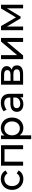

<svg xmlns="http://www.w3.org/2000/svg" viewBox="1900 -2474 769 4608"><g transform="rotate(-90 2284.0 -170.5)"><path d="M157.5 -29C197.2 -5.7 242.3 6 293 6C338.3 6 378.7 -3.8 414 -23.5C449.3 -43.2 476.7 -71.3 496 -108L427 -154C411 -128.7 391.7 -109.7 369 -97C345.7 -84.3 320 -78 292 -78C259.3 -78 230 -85.7 204 -101C178 -116.3 157.7 -138.2 143 -166.5C128.3 -194.8 121 -227.7 121 -265C121 -301.7 128.3 -334.2 143 -362.5C157.7 -390.8 178 -412.7 204 -428C230 -443.3 259.3 -451 292 -451C320 -451 345.5 -444.7 368.5 -432C391.5 -419.3 411 -400.3 427 -375L496 -422C476.7 -458.7 449.3 -486.7 414 -506C378.7 -525.3 338.3 -535 293 -535C242.3 -535 197.2 -523.5 157.5 -500.5C117.8 -477.5 86.7 -445.5 64 -404.5C41.3 -363.5 30 -317 30 -265C30 -213 41.3 -166.5 64 -125.5C86.7 -84.5 117.8 -52.3 157.5 -29Z M1102 -530H611V0H707V-446H1006V0H1102Z M1643.5 -501C1605.2 -523.7 1562 -535 1514 -535C1476.7 -535 1442.7 -527.5 1412 -512.5C1381.3 -497.5 1356 -475.3 1336 -446V-530H1249V194H1340V-80C1360.7 -52 1385.8 -30.7 1415.5 -16C1445.2 -1.3 1478 6 1514 6C1562 6 1605.2 -5.3 1643.5 -28C1681.8 -50.7 1711.8 -82.5 1733.5 -123.5C1755.2 -164.5 1766 -211.7 1766 -265C1766 -318.3 1755.2 -365.3 1733.5 -406C1711.8 -446.7 1681.8 -478.3 1643.5 -501ZM1592 -101.5C1566.7 -85.8 1538 -78 1506 -78C1474.7 -78 1446.2 -85.8 1420.5 -101.5C1394.8 -117.2 1374.8 -139.2 1360.5 -167.5C1346.2 -195.8 1339 -228.3 1339 -265C1339 -301.7 1346.3 -334 1361 -362C1375.7 -390 1395.7 -411.8 1421 -427.5C1446.3 -443.2 1474.7 -451 1506 -451C1538 -451 1566.7 -443.3 1592 -428C1617.3 -412.7 1637.3 -390.8 1652 -362.5C1666.7 -334.2 1674 -301.7 1674 -265C1674 -228.3 1666.7 -195.8 1652 -167.5C1637.3 -139.2 1617.3 -117.2 1592 -101.5Z M2281 -481C2244.3 -517 2191.7 -535 2123 -535C2083 -535 2045.2 -529.2 2009.5 -517.5C1973.8 -505.8 1943 -489 1917 -467L1955 -395C1974.3 -412.3 1998 -426.2 2026 -436.5C2054 -446.8 2082.7 -452 2112 -452C2156 -452 2189.3 -441 2212 -419C2234.7 -397 2246 -365.3 2246 -324V-305H2103C2033.7 -305 1983 -290.8 1951 -262.5C1919 -234.2 1903 -196.7 1903 -150C1903 -103.3 1919.7 -65.7 1953 -37C1986.3 -8.3 2031 6 2087 6C2125 6 2158 -0.5 2186 -13.5C2214 -26.5 2235.7 -45.3 2251 -70V0H2336V-320C2336 -391.3 2317.7 -445 2281 -481ZM2191.5 -92.5C2166.5 -76.2 2136.7 -68 2102 -68C2067.3 -68 2040.3 -75.7 2021 -91C2001.7 -106.3 1992 -127.3 1992 -154C1992 -208.7 2030.3 -236 2107 -236H2246V-162C2234.7 -132 2216.5 -108.8 2191.5 -92.5Z M3019 -146C3019 -214.7 2984.7 -257.7 2916 -275C2942.7 -285.7 2963.5 -301.2 2978.5 -321.5C2993.5 -341.8 3001 -366 3001 -394C3001 -437.3 2983.3 -470.8 2948 -494.5C2912.7 -518.2 2863.7 -530 2801 -530H2555V0H2810C2879.3 0 2931.5 -12.7 2966.5 -38C3001.5 -63.3 3019 -99.3 3019 -146ZM2649 -302V-456H2793C2867.7 -456 2905 -430.7 2905 -380C2905 -354.7 2895.5 -335.3 2876.5 -322C2857.5 -308.7 2829.7 -302 2793 -302ZM2893 -93C2873 -80.3 2843 -74 2803 -74H2649V-233H2809C2848.3 -233 2877.2 -226.3 2895.5 -213C2913.8 -199.7 2923 -179.3 2923 -152C2923 -125.3 2913 -105.7 2893 -93Z M3169 -530V0H3257L3581 -386V0H3677V-530H3590L3265 -144V-530Z M4474 -530H4384L4170 -172L3962 -530H3863V0H3951V-388L4147 -60H4189L4387 -387V0H4474Z"/></g></svg>

Font: Rookery
Style: Regular
Weight: 400
Designer: Ryan Kimball / Julieta Ulanovsky
Foundry: Motorola Mobility LLC.
Version: Version 1.0